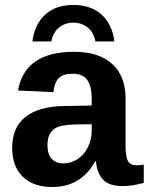

<svg xmlns="http://www.w3.org/2000/svg" viewBox="-20 -748 602 778"><path d="M191.9 9.8Q115.2 9.8 72.3 -32Q29.3 -73.7 29.3 -149.4Q29.3 -231.4 82.8 -273.9Q136.2 -316.4 237.8 -318.4L351.6 -320.3V-347.2Q351.6 -398.9 333.5 -424.1Q315.4 -449.2 274.4 -449.2Q236.3 -449.2 218.5 -431.9Q200.7 -414.6 196.3 -374.5L53.2 -381.3Q80.1 -538.1 280.3 -538.1Q380.4 -538.1 434.6 -488.8Q488.8 -439.5 488.8 -348.6V-156.2Q488.8 -111.8 498.8 -95Q508.8 -78.1 532.2 -78.1Q547.9 -78.1 562.5 -81.1V-6.8Q537.1 -0.5 519 2.7Q501 5.9 474.6 5.9Q422.9 5.9 398.2 -19.5Q373.5 -44.9 368.7 -94.2H365.7Q308.1 9.8 191.9 9.8ZM351.6 -244.6 281.2 -243.7Q232.9 -241.2 213.4 -233.4Q193.4 -224.6 182.9 -207Q172.4 -189.5 172.4 -160.2Q172.4 -122.6 189.7 -104.2Q207 -85.9 235.8 -85.9Q268.1 -85.9 294.9 -103.5Q321.3 -121.1 336.4 -152.1Q351.6 -183.1 351.6 -217.8ZM277.3 -728Q347.7 -728 391.1 -689.2Q434.6 -650.4 443.4 -580.1H366.7Q359.9 -616.7 335.4 -636.5Q311 -656.2 277.3 -656.2Q244.1 -656.2 219.5 -636.5Q194.8 -616.7 188 -580.1H111.3Q120.1 -650.4 163.6 -689.2Q207 -728 277.3 -728Z"/></svg>

Font: Arimo
Style: Bold
Weight: 700
Designer: Steve Matteson
Foundry: Monotype Imaging Inc.
Version: Version 1.33